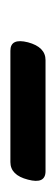

<svg xmlns="http://www.w3.org/2000/svg" viewBox="118 -740 111 388"><g transform="rotate(90 174.0 -546.5)"><path d="M66 -547Q75.5 -582.5 102 -582.5H326.5Q353 -582.5 343.5 -547Q334.5 -511.5 308 -511.5H83Q57 -511.5 66 -547Z"/></g></svg>

Font: Fraunces 144pt S050
Style: Bold Italic
Weight: 700
Italic angle: -16°
Version: Version 1.000; ttfautohint (v1.8.3)